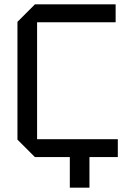

<svg xmlns="http://www.w3.org/2000/svg" viewBox="-20 -720 590 880"><path d="M60 -80V-620L140 -700H510V-618H150V-82H520V0H390V140H300V0H140Z"/></svg>

Font: Tektur
Style: Regular
Weight: 400
Designer: Adam Jagosz
Foundry: Adam Jagosz
Version: Version 1.005;gftools[0.9.30]